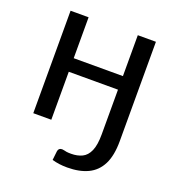

<svg xmlns="http://www.w3.org/2000/svg" viewBox="-126 -607 816 891"><g transform="rotate(20 281.5 -161.5)"><path d="M304.5 183Q262.5 183 229.5 173Q232.5 151.5 234.5 128.5Q237 111.5 254.5 111.5Q259 111.5 264.5 113Q269.5 114.5 277.8 115.8Q286 117 300 117Q331 117 354.2 105.8Q377.5 94.5 390.2 65.5Q403 36.5 403 -16.5V-237H160V0H71V-506H160V-304H403V-506H492.5V-15.5Q492.5 56 470.5 99.5Q448.5 143 406.5 163Q364.5 183 304.5 183Z"/></g></svg>

Font: Verano Sans
Style: Regular
Weight: 400
Designer: Lukasz Dziedzic with Adam Twardoch and Botio Nikoltchev
Foundry: tyPoland Lukasz Dziedzic
Version: Version 3.001;December 28, 2019;FontCreator 12.0.0.2547 64-b